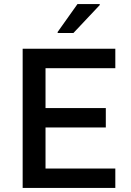

<svg xmlns="http://www.w3.org/2000/svg" viewBox="-20 -929 646 949"><path d="M92 0V-688H550V-592H205V-395H503V-299H205V-96H550V0ZM265 -766V-771L363 -909H473V-904L343 -766Z"/></svg>

Font: Saira Thin Medium
Style: Regular
Weight: 500
Version: Version 1.101